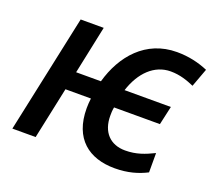

<svg xmlns="http://www.w3.org/2000/svg" viewBox="-100 -681 917 822"><g transform="rotate(20 359.0 -269.5)"><path d="M494 10C554 10 600 -4 639 -24V-112C598 -92 561 -77 510 -77C442 -77 400 -121 400 -195C400 -207 400 -217 403 -234H612L631 -319H420C448 -406 505 -462 579 -462C622 -462 657 -449 687 -436L718 -520C676 -538 629 -549 576 -549C434 -549 347 -445 312 -320H199L245 -539H140L25 0H131L181 -236H297C295 -221 294 -205 294 -191C294 -52 377 10 494 10Z"/></g></svg>

Font: Noto Sans Medium
Style: Italic
Weight: 500
Italic angle: -12°
Designer: Monotype Design Team
Foundry: Monotype Imaging Inc.
Version: Version 2.013